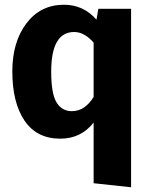

<svg xmlns="http://www.w3.org/2000/svg" viewBox="-20 -568 634 810"><path d="M395 -531H533V222L375 205V-51Q322 17 234 17Q135 17 83.5 -59Q32 -135 32 -267Q32 -391 91.5 -469.5Q151 -548 250 -548Q332 -548 387 -485ZM283 -99Q338 -99 375 -159V-388Q336 -433 293 -433Q196 -433 196 -266Q196 -173 218.5 -136Q241 -99 283 -99Z"/></svg>

Font: Fira Sans
Style: Bold
Weight: 700
Designer: bBox Type GmbH & Carrois Corporate GbR & Edenspiekermann AG
Foundry: bBox Type GmbH & Carrois Corporate GbR & Edenspiekermann AG
Version: Version 4.301;PS 004.301;hotconv 1.0.88;makeotf.lib2.5.64775